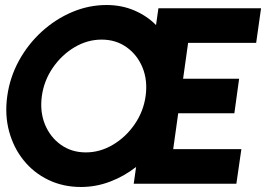

<svg xmlns="http://www.w3.org/2000/svg" viewBox="-20 -733 1084 766"><path d="M303 13Q232 13 173.2 -15.2Q114.5 -43.5 74.2 -93.5Q34 -143.5 16.2 -209.2Q-1.5 -275 9 -350Q19.5 -425 55.5 -490.8Q91.5 -556.5 146.2 -606.5Q201 -656.5 267.5 -684.8Q334 -713 405 -713Q465 -713 515.5 -691.5Q566 -670 602.5 -633L612 -700H1021.5L1002 -562H730.5L710.5 -419H934L915 -281H691L671 -138H943L923 0H513.5L523 -67Q476 -30 419.5 -8.5Q363 13 303 13ZM322.5 -125Q379 -125 430.5 -155.5Q482 -186 517.2 -237.2Q552.5 -288.5 561 -350Q569.5 -412 548.8 -463Q528 -514 485.2 -544.5Q442.5 -575 385.5 -575Q328.5 -575 277.2 -544.5Q226 -514 190.8 -462.8Q155.5 -411.5 147 -350Q138.5 -288 159.2 -237Q180 -186 222.8 -155.5Q265.5 -125 322.5 -125Z"/></svg>

Font: Urbanist ExtraBold
Style: Italic
Weight: 800
Italic angle: -8°
Designer: Corey Hu
Foundry: Corey Hu
Version: Version 1.321; ttfautohint (v1.8.4.7-5d5b)